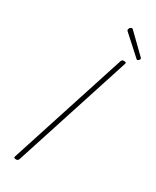

<svg xmlns="http://www.w3.org/2000/svg" viewBox="-309 -1329 1149 1418"><g transform="rotate(30 265.5 -620.0)"><path d="M104 14Q92 14 88.5 10Q85 6 87 -1L410 -1000Q413 -1008 417.5 -1011.5Q422 -1015 434 -1015Q444 -1015 448 -1011.5Q452 -1008 449 -1000L126 -1Q123 6 118.5 10Q114 14 104 14ZM512 -1070Q509 -1070 507 -1072Q505 -1074 501 -1077L343 -1220Q341 -1223 340.5 -1225.5Q340 -1228 340 -1230Q340 -1235 343 -1240.5Q346 -1246 351.5 -1250Q357 -1254 361 -1254Q366 -1254 368.5 -1252Q371 -1250 375 -1246L527 -1098Q530 -1096 530.5 -1093Q531 -1090 531 -1089Q531 -1084 524.5 -1077Q518 -1070 512 -1070Z"/></g></svg>

Font: Playwrite US Trad Thin
Style: Regular
Weight: 250
Designer: Veronika Burian, José Scaglione
Foundry: TypeTogether
Version: Version 1.003